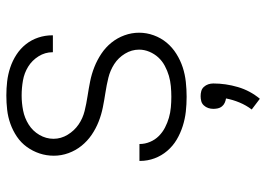

<svg xmlns="http://www.w3.org/2000/svg" viewBox="-134 -448 819 590"><g transform="rotate(-90 275.0 -152.5)"><path d="M273 12Q250 12 227.5 9.5Q205 7 183 0Q161 -7 141.5 -18.5Q122 -30 107 -47.5Q92 -65 84 -86.5Q76 -108 76 -131V-133H128V-132Q128 -116 134.5 -100.5Q141 -85 152.5 -73.5Q164 -62 178.5 -54.5Q193 -47 208.5 -42.5Q224 -38 240.5 -36.5Q257 -35 273 -35Q289 -35 305.5 -36.5Q322 -38 337.5 -42.5Q353 -47 368 -55Q383 -63 394 -75Q405 -87 411.5 -102.5Q418 -118 418 -134Q418 -157 405.5 -177.5Q393 -198 373.5 -210.5Q354 -223 331.5 -228.5Q309 -234 286 -237.5Q263 -241 240.5 -245.5Q218 -250 196.5 -258.5Q175 -267 156 -280Q137 -293 122.5 -311Q108 -329 100 -351Q92 -373 92 -396Q92 -419 99 -440Q106 -461 119 -479Q132 -497 150.5 -509.5Q169 -522 190 -529.5Q211 -537 233 -539.5Q255 -542 277 -542Q299 -542 320.5 -539.5Q342 -537 363 -530Q384 -523 402.5 -511Q421 -499 434.5 -482Q448 -465 455 -444Q462 -423 462 -401V-399H410V-400Q410 -423 397.5 -443Q385 -463 365.5 -475Q346 -487 323 -491Q300 -495 277 -495Q254 -495 231 -490.5Q208 -486 188 -473.5Q168 -461 156 -440.5Q144 -420 144 -397Q144 -374 156.5 -353.5Q169 -333 188 -320Q207 -307 229.5 -301.5Q252 -296 275 -292.5Q298 -289 320.5 -284.5Q343 -280 364.5 -271.5Q386 -263 405.5 -250Q425 -237 439.5 -219Q454 -201 462 -179Q470 -157 470 -134Q470 -111 462 -89Q454 -67 439.5 -49.5Q425 -32 405 -19.5Q385 -7 363.5 0Q342 7 319 9.5Q296 12 273 12ZM267 237 234 212Q247 195 255.5 174.5Q264 154 268 133Q261 132 254.5 129Q248 126 243.5 120.5Q239 115 237.5 108Q236 101 236 94Q236 86 238.5 78.5Q241 71 246.5 65Q252 59 259.5 57Q267 55 275 55Q283 55 290.5 57Q298 59 303.5 65Q309 71 311.5 78.5Q314 86 314 94Q314 132 303 169.5Q292 207 267 237Z"/></g></svg>

Font: Lode Dark Term
Style: Regular
Weight: 400
Monospace: yes
Designer: Belleve Invis
Foundry: Belleve Invis
Version: Version 29.2.0